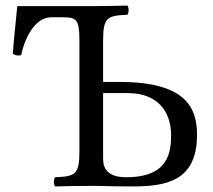

<svg xmlns="http://www.w3.org/2000/svg" viewBox="-20 -667 763 689"><path d="M454 2C575 2 687 -16 687 -183C687 -272 656 -373 410 -373H350V-523C350 -606 367 -611 437 -614C443 -620 443 -641 437 -647C388 -646 357 -645 307 -645H42C36 -582 30 -530 26 -474C34 -469 42 -466 56 -469C64 -512 98 -605 164 -605H206C253 -605 265 -598 265 -523V-122C265 -39 248 -34 178 -31C172 -25 172 -4 178 2C227 1 257 0 308 0C351 0 365 2 454 2ZM433 -31C363 -31 350 -65 350 -98V-333H437C566 -333 594 -243 594 -183C594 -121 585 -31 433 -31Z"/></svg>

Font: Libertinus Serif Display
Style: Regular
Weight: 400
Designer: Philipp H. Poll, Khaled Hosny
Foundry: Caleb Maclennan
Version: Version 7.050;RELEASE